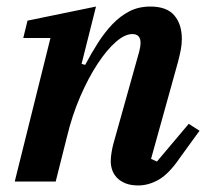

<svg xmlns="http://www.w3.org/2000/svg" viewBox="-20 -554 637 586"><path d="M402 12Q379 12 363 5.5Q347 -1 337 -11.5Q327 -22 322.5 -35Q318 -48 318 -62Q318 -74 320.5 -89Q323 -104 326 -115L405 -397Q409 -412 409 -423Q409 -450 384 -450Q361 -450 333.5 -426Q306 -402 278 -359.5Q250 -317 225 -259.5Q200 -202 184 -135L150 0H25L134 -438H51L64 -491L273 -534L229 -359L240 -356Q259 -392 279.5 -424Q300 -456 323.5 -480.5Q347 -505 375 -519.5Q403 -534 439 -534Q489 -534 512 -507Q535 -480 535 -435Q535 -418 531.5 -400.5Q528 -383 523 -364L441 -69L459 -61L556 -176L589 -155L528 -71Q496 -24 465 -6Q434 12 402 12Z"/></svg>

Font: IBM Plex Serif SmBld
Style: Italic
Weight: 600
Italic angle: -14°
Designer: Mike Abbink, Paul van der Laan, Pieter van Rosmalen
Foundry: Bold Monday
Version: Version 3.001